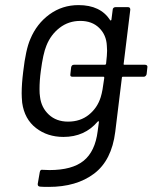

<svg xmlns="http://www.w3.org/2000/svg" viewBox="-20 -534 598 753"><path d="M558 -270 555 -243Q554 -239 551 -236Q548 -233 544 -233H462Q458 -233 458 -229L432 -17Q418 95 349 147Q280 199 171 199Q148 199 137 198Q127 197 128 187L136 141Q138 130 147 132L174 133Q263 133 308 96.5Q353 60 363 -19L368 -56Q368 -58 366.5 -58.5Q365 -59 363 -57Q312 3 229 3Q166 3 121 -32Q76 -67 67 -131Q65 -153 65 -168Q65 -205 71 -253Q81 -340 99 -381Q124 -441 174 -477.5Q224 -514 288 -514Q374 -514 412 -455Q413 -453 415 -454Q417 -455 417 -457L422 -496Q422 -500 425 -503Q428 -506 433 -506H482Q491 -506 491 -496L465 -284Q464 -283 465 -281.5Q466 -280 468 -280H549Q554 -280 556.5 -277Q559 -274 558 -270ZM375 -153Q379 -166 382 -182.5Q385 -199 389 -229Q389 -233 386 -233H264Q254 -233 256 -243L259 -270Q261 -280 270 -280H391Q395 -280 396 -284Q400 -319 400 -335L399 -355Q397 -397 369 -424.5Q341 -452 295 -452Q249 -452 214 -425Q179 -398 162 -355Q149 -324 140 -255Q135 -218 135 -184Q135 -166 137 -154Q142 -112 171.5 -84.5Q201 -57 247 -57Q295 -57 328.5 -84Q362 -111 375 -153Z"/></svg>

Font: Barlow
Style: Italic
Weight: 400
Italic angle: -7°
Designer: Jeremy Tribby
Foundry: Tribby Type
Version: Version 1.408